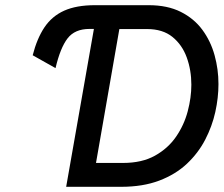

<svg xmlns="http://www.w3.org/2000/svg" viewBox="-20 -720 862 740"><path d="M194 -457.5 106 -507Q122.5 -571.5 151.2 -614.5Q180 -657.5 227.2 -678.8Q274.5 -700 345.5 -700H447.5L431 -608.5H325Q268.5 -608.5 240.5 -572.2Q212.5 -536 194 -457.5ZM235 0 358 -700H553Q625.5 -700 676.8 -674.2Q728 -648.5 760 -605Q792 -561.5 807 -507.2Q822 -453 822 -396Q822 -343.5 809.8 -288.2Q797.5 -233 770.8 -181.5Q744 -130 700.5 -89Q657 -48 594 -24Q531 0 446.5 0ZM350 -92H454Q527 -92 577.2 -120Q627.5 -148 658.5 -193Q689.5 -238 703.5 -291Q717.5 -344 717.5 -393.5Q717.5 -449.5 699.8 -498.5Q682 -547.5 644.5 -577.8Q607 -608 547 -608H440Z"/></svg>

Font: Overpass Medium
Style: Italic
Weight: 500
Italic angle: -10°
Designer: Delve Withrington, Dave Bailey, Thomas Jockin
Foundry: Delve Fonts LLC
Version: Version 4.000